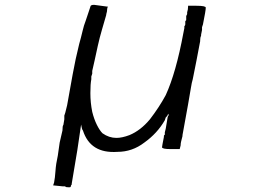

<svg xmlns="http://www.w3.org/2000/svg" viewBox="-20 -618 1095 806"><path d="M433.6 -589.8Q429.7 -585.9 429.7 -578.1Q429.7 -570.3 427.7 -564.5Q425.8 -558.6 425.8 -554.7Q418 -527.3 408.2 -494.1Q398.4 -460.9 390.6 -425.8Q382.8 -390.6 377 -363.3Q371.1 -335.9 367.2 -320.3V-312.5V-308.6L363.3 -296.9V-285.2Q359.4 -265.6 359.4 -226.6Q359.4 -207 361.3 -187.5Q363.3 -168 367.2 -148.4Q375 -117.2 386.7 -93.8Q398.4 -70.3 410.2 -58.6Q437.5 -39.1 468.8 -39.1Q492.2 -39.1 523.4 -50.8Q570.3 -70.3 609.4 -117.2Q648.4 -168 675.8 -218.8Q718.8 -312.5 750 -480.5L753.9 -500V-503.9V-507.8Q757.8 -511.7 757.8 -515.6V-523.4V-527.3Q757.8 -531.2 759.8 -531.2Q761.7 -531.2 761.7 -535.2V-539.1V-550.8L765.6 -558.6V-566.4Q769.5 -578.1 769.5 -589.8V-593.8H804.7Q843.8 -593.8 843.8 -585.9Q843.8 -574.2 832 -515.6L828.1 -503.9V-492.2L824.2 -472.7V-468.8Q820.3 -460.9 820.3 -449.2V-445.3L804.7 -363.3L789.1 -285.2Q785.2 -273.4 781.2 -248Q777.3 -222.7 769.5 -179.7L746.1 -50.8V-46.9Q742.2 -31.2 740.2 -23.4Q738.3 -15.6 738.3 -7.8L734.4 7.8H695.3Q660.2 7.8 660.2 0Q660.2 -3.9 668 -43V-46.9Q668 -50.8 669.9 -50.8Q671.9 -50.8 671.9 -54.7V-62.5L675.8 -78.1L683.6 -125Q683.6 -128.9 687.5 -132.8V-140.6Q683.6 -136.7 683.6 -134.8Q683.6 -132.8 679.7 -128.9L675.8 -125L671.9 -113.3Q640.6 -58.6 585.9 -19.5Q535.2 19.5 472.7 19.5Q359.4 27.3 328.1 -70.3Q324.2 -74.2 322.3 -85.9Q320.3 -97.7 320.3 -93.8Q316.4 -66.4 312.5 -41Q308.6 -15.6 304.7 11.7L281.2 152.3V156.2Q277.3 160.2 277.3 164.1Q277.3 168 273.4 168H265.6Q253.9 168 253.9 164.1H242.2L203.1 160.2L207 148.4Q210.9 128.9 212.9 99.6Q214.8 70.3 222.7 35.2L230.5 -19.5L242.2 -70.3Q242.2 -89.8 246.1 -93.8L250 -117.2V-125V-132.8L253.9 -144.5L261.7 -175.8Q273.4 -242.2 285.2 -306.6Q296.9 -371.1 312.5 -433.6Q320.3 -460.9 326.2 -486.3Q332 -511.7 339.8 -531.2L347.7 -554.7L359.4 -589.8Q359.4 -597.7 375 -597.7Z"/></svg>

Font: 和音 by 宁静之雨，公众号njzyshare
Style: Regular
Weight: 400
Designer: Steve Matteson
Foundry: Ascender Corporation
Version: Version 6.00;June 8, 2018;FontCreator 11.0.0.2388 32-bit